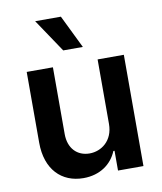

<svg xmlns="http://www.w3.org/2000/svg" viewBox="-87 -849 782 927"><g transform="rotate(-10 304.0 -385.5)"><path d="M413.7 -229.4C413.7 -146.3 354.4 -105.1 297.6 -105.1C235.8 -105.1 194.6 -148.8 194.6 -218V-545.5H66.1V-198.2C66.1 -67.1 140.6 7.1 247.9 7.1C329.5 7.1 387.1 -35.9 411.9 -96.9H417.6V0H542.3V-545.5H413.7ZM148.8 -779.5 257.8 -617.2H354L274.9 -779.5Z"/></g></svg>

Font: Margiela Sans Semi Bold
Style: Regular
Weight: 600
Designer: Stefan Endress, Andreas Faust
Version: Version 1.100;FEAKit 1.0